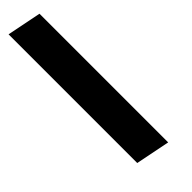

<svg xmlns="http://www.w3.org/2000/svg" viewBox="-64 -172 632 632"><g transform="rotate(45 252.0 144.0)"><path d="M528 84 504 204H-95L-71 84Z"/></g></svg>

Font: Gontserrat Black
Style: Italic
Weight: 900
Italic angle: -11.3°
Designer: Julieta Ulanovsky
Foundry: Julieta Ulanovsky
Version: Version 6.001